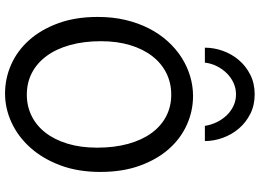

<svg xmlns="http://www.w3.org/2000/svg" viewBox="-153 -854 1019 753"><g transform="rotate(90 356.5 -477.5)"><path d="M654.3 -361.3Q654.3 -273.4 628.2 -204.1Q602.1 -134.8 558.8 -86.7Q515.6 -38.6 460.4 -13.2Q405.3 12.2 346.7 12.2Q287.6 12.2 233.4 -11.7Q179.2 -35.6 137.7 -82Q96.2 -128.4 71.3 -196Q46.4 -263.7 46.4 -351.6Q46.4 -410.2 58.3 -460.4Q70.3 -510.7 91.6 -552.2Q112.8 -593.8 142.1 -626Q171.4 -658.2 205.8 -680.2Q240.2 -702.1 278.6 -713.6Q316.9 -725.1 356.4 -725.1Q414.6 -725.1 468.5 -701.2Q522.5 -677.2 563.7 -630.9Q605 -584.5 629.6 -516.8Q654.3 -449.2 654.3 -361.3ZM559.1 -349.1Q559.1 -416.5 544.2 -470.5Q529.3 -524.4 502 -562Q474.6 -599.6 436.3 -619.6Q397.9 -639.6 351.6 -639.6Q305.2 -639.6 266.6 -620.4Q228 -601.1 200.2 -565.2Q172.4 -529.3 157 -478.3Q141.6 -427.2 141.6 -363.8Q141.6 -296.9 156.5 -243.2Q171.4 -189.5 199 -151.6Q226.6 -113.8 265.1 -93.5Q303.7 -73.2 351.6 -73.2Q396.5 -73.2 434.6 -92Q472.7 -110.8 500.2 -146.2Q527.8 -181.6 543.5 -232.9Q559.1 -284.2 559.1 -349.1ZM473.6 -771.5Q469.7 -796.4 459 -818.4Q448.2 -840.3 432.1 -857.2Q416 -874 395 -883.8Q374 -893.6 350.1 -893.6Q326.2 -893.6 304.9 -883.8Q283.7 -874 267.1 -857.2Q250.5 -840.3 239.5 -818.4Q228.5 -796.4 225.6 -771.5H167Q167 -807.1 179.4 -842Q191.9 -877 215.6 -904.8Q239.3 -932.6 273.2 -949.7Q307.1 -966.8 350.1 -966.8Q392.6 -966.8 426.5 -949.7Q460.4 -932.6 484.1 -904.8Q507.8 -877 520.5 -842Q533.2 -807.1 533.2 -771.5Z"/></g></svg>

Font: Andika
Style: Regular
Weight: 400
Designer: Victor Gaultney, Annie Olsen, Julie Remington, Don Collingsworth, Eric Hays
Foundry: SIL International
Version: Version 1.001